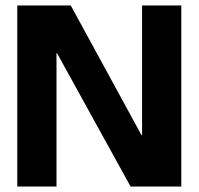

<svg xmlns="http://www.w3.org/2000/svg" viewBox="-20 -680 724 700"><path d="M43 0V-660H238L496 -187H498V-660H641V0H456L188 -486H186V0Z"/></svg>

Font: Bricolage Grotesque 48pt Bricolage Grotesque 48pt Regular
Style: Bold
Weight: 700
Designer: Mathieu Triay
Foundry: Atelier Triay
Version: Version 1.000; ttfautohint (v1.8.4.7-5d5b);gftools[0.9.32]